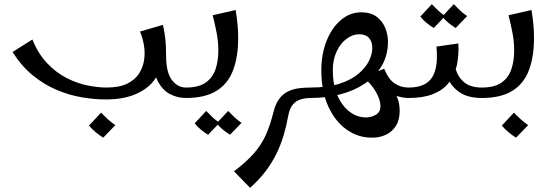

<svg xmlns="http://www.w3.org/2000/svg" viewBox="-20 -469 2636 919"><path d="M487 7Q433 7 373 -3Q313 -13 253 -38Q193 -63 138.5 -107Q84 -151 40 -220L135 -280Q163 -211 206 -166Q249 -121 299 -95.5Q349 -70 399 -60Q449 -50 490 -50Q550 -50 587.5 -68Q625 -86 644.5 -115.5Q664 -145 669.5 -180.5Q675 -216 669 -252Q663 -288 650 -318L760 -350Q768 -314 771.5 -281.5Q775 -249 775 -202L747 -172Q747 -123 716 -82.5Q685 -42 627 -17.5Q569 7 487 7ZM870 0Q829 0 793 -19Q757 -38 734.5 -82Q712 -126 712 -202H775Q775 -123 802.5 -86.5Q830 -50 870 -50L890 -25ZM474 190Q455 178 437 163Q419 148 406 132L464 70Q480 87 496 101.5Q512 116 532 130Z M870 0V-50Q930 -50 963.5 -73Q997 -96 1011 -136Q1025 -176 1025 -226Q1025 -270 1017 -311.5Q1009 -353 998 -396L1108 -421Q1114 -383 1117 -352Q1120 -321 1120 -287Q1120 -197 1095.5 -132.5Q1071 -68 1016 -34Q961 0 870 0ZM976 176Q958 165 941 151Q924 137 912 121L967 62Q982 78 997 92Q1012 106 1031 119ZM1081 176Q1063 165 1046 151Q1029 137 1017 121L1072 62Q1087 78 1102 92Q1117 106 1136 119Z M1177 430 1100 351Q1162 304 1197.5 262.5Q1233 221 1253.5 174.5Q1274 128 1289 67Q1299 27 1317 3.5Q1335 -20 1359 -31.5Q1383 -43 1410.5 -46.5Q1438 -50 1466 -50L1486 -25L1466 0Q1444 0 1421.5 6Q1399 12 1382.5 30.5Q1366 49 1359 88Q1351 134 1337.5 179Q1324 224 1303 267Q1282 310 1251 351Q1220 392 1177 430Z M1760 190Q1693 190 1638 150.5Q1583 111 1550.5 38.5Q1518 -34 1518 -133Q1518 -210 1543 -273Q1568 -336 1611.5 -373Q1655 -410 1708 -410Q1756 -410 1784 -388Q1812 -366 1824.5 -334Q1837 -302 1837 -270Q1837 -205 1807.5 -154.5Q1778 -104 1727 -69.5Q1676 -35 1609 -17.5Q1542 0 1466 0V-50Q1549 -50 1605.5 -68.5Q1662 -87 1696.5 -116.5Q1731 -146 1746.5 -178.5Q1762 -211 1762 -239Q1762 -270 1746 -287.5Q1730 -305 1699 -305Q1668 -305 1639 -283.5Q1610 -262 1591.5 -223Q1573 -184 1573 -133Q1573 -63 1595 -12.5Q1617 38 1653 65.5Q1689 93 1732 93Q1758 93 1779.5 80Q1801 67 1801 39Q1801 10 1780.5 -27Q1760 -64 1719 -100L1819 -140L1828 -86Q1837 -73 1852.5 -52.5Q1868 -32 1880.5 -4Q1893 24 1893 62Q1893 105 1875 133.5Q1857 162 1827 176Q1797 190 1760 190ZM1935 0Q1905 0 1870.5 -12.5Q1836 -25 1811.5 -51Q1787 -77 1787 -118L1819 -140Q1839 -90 1868.5 -70Q1898 -50 1935 -50L1956 -25Z M1936 0V-50Q2016 -50 2047.5 -97.5Q2079 -145 2069 -246L2174 -261Q2177 -202 2166 -154Q2155 -106 2127 -71.5Q2099 -37 2052 -18.5Q2005 0 1936 0ZM2286 0Q2218 0 2178 -28.5Q2138 -57 2121 -100.5Q2104 -144 2104 -190L2149 -224Q2149 -176 2161.5 -136.5Q2174 -97 2204 -73.5Q2234 -50 2286 -50L2306 -25ZM2056 -335Q2038 -346 2021 -360Q2004 -374 1992 -390L2047 -449Q2062 -433 2077 -419Q2092 -405 2111 -392ZM2161 -335Q2143 -346 2126 -360Q2109 -374 2097 -390L2152 -449Q2167 -433 2182 -419Q2197 -405 2216 -392Z M2286 0V-50Q2346 -50 2379.5 -73Q2413 -96 2427 -136Q2441 -176 2441 -226Q2441 -270 2433 -311.5Q2425 -353 2414 -396L2524 -421Q2530 -383 2533 -352Q2536 -321 2536 -287Q2536 -197 2511.5 -132.5Q2487 -68 2432 -34Q2377 0 2286 0ZM2450 190Q2431 178 2413 163Q2395 148 2382 132L2440 70Q2456 87 2472 101.5Q2488 116 2508 130Z"/></svg>

Font: Marhey Light Light
Style: Regular
Weight: 300
Version: Version 1.000